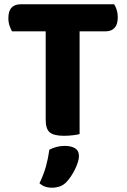

<svg xmlns="http://www.w3.org/2000/svg" viewBox="-20 -626 590 895"><path d="M351 -480V-1Q340 2 320 4.5Q300 7 278 7Q231 7 212 -9Q193 -25 193 -67V-480H36Q30 -490 24.5 -506Q19 -522 19 -541Q19 -575 34 -590.5Q49 -606 75 -606H512Q519 -596 524 -580Q529 -564 529 -545Q529 -512 514 -496Q499 -480 473 -480ZM222 249Q186 249 164 228Q184 187 194.5 148.5Q205 110 210 72Q224 64 243 59Q262 54 282 54Q311 54 329.5 65Q348 76 348 102Q348 114 343 130Q338 146 330 162.5Q322 179 312 194Q302 209 293 219Q278 236 260 242.5Q242 249 222 249Z"/></svg>

Font: Baloo 2 Latin
Style: Bold
Weight: 400
Designer: Sarang Kulkarni and Ek Type
Foundry: Ek Type
Version: Version 1.001